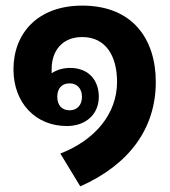

<svg xmlns="http://www.w3.org/2000/svg" viewBox="-20 -551 606 684"><path d="M266 113C439 36 535 -92 535 -259C535 -410 454 -531 273 -531C114 -531 28 -432 28 -304C28 -184 107 -102 218 -102C287 -102 332 -145 332 -206C332 -265 296 -309 230 -309C204 -309 182 -302 164 -290C164 -295 164 -300 164 -305C164 -368 200 -419 273 -419C356 -419 397 -353 397 -259C397 -146 319 -52 195 -4ZM228 -158C201 -158 184 -176 184 -206C184 -237 201 -254 228 -254C254 -254 272 -236 272 -206C272 -176 254 -158 228 -158Z"/></svg>

Font: Noto Sans Thai Looped SemiCondensed
Style: Bold
Weight: 700
Width: 4
Designer: Sasikarn Vongin, Ben Mitchell
Foundry: The Fontpad Ltd
Version: Version 1.001